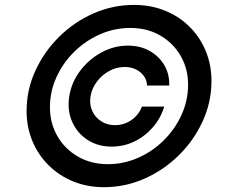

<svg xmlns="http://www.w3.org/2000/svg" viewBox="-20 -759 949 790"><path d="M265.1 -363.3Q274.4 -420.9 310.1 -468Q345.7 -515.1 397.5 -543.2Q449.2 -571.3 506.3 -571.3Q556.6 -571.3 595.5 -549.6Q634.3 -527.8 656 -491Q677.7 -454.1 676.3 -407.2H585Q583.5 -440.4 557.1 -461.9Q530.8 -483.4 492.7 -483.4Q460 -483.4 429.9 -467.3Q399.9 -451.2 379.2 -423.8Q358.4 -396.5 352.5 -363.3Q347.2 -330.6 359.1 -303.5Q371.1 -276.4 395.8 -260.3Q420.4 -244.1 453.1 -244.1Q491.2 -244.1 521.2 -265.4Q551.3 -286.6 564 -320.3H655.8Q641.6 -273.4 609.6 -236.1Q577.6 -198.7 533.7 -177.2Q489.7 -155.8 439.5 -155.8Q382.3 -155.8 339.6 -183.8Q296.9 -211.9 276.4 -259Q255.9 -306.2 265.1 -363.3ZM407.7 11.2Q338.9 11.2 280.8 -12.7Q222.7 -36.6 179.7 -79.3Q136.7 -122.1 113 -179.2Q89.4 -236.3 89.4 -302.2Q89.4 -388.7 125.2 -467.3Q161.1 -545.9 222.9 -607.2Q284.7 -668.5 364.3 -703.6Q443.8 -738.8 531.7 -738.8Q601.1 -738.8 659.7 -714.8Q718.3 -690.9 761 -647.9Q803.7 -605 827.1 -547.6Q850.6 -490.2 850.1 -423.3Q849.6 -337.4 813.5 -259Q777.3 -180.7 715.6 -119.9Q653.8 -59.1 574.5 -23.9Q495.1 11.2 407.7 11.2ZM423.3 -83.5Q488.8 -83.5 548.1 -109.6Q607.4 -135.7 653.6 -181.4Q699.7 -227.1 726.6 -285.6Q753.4 -344.2 753.9 -408.7Q754.4 -475.1 723.6 -528.6Q692.9 -582 639.2 -613Q585.4 -644 516.6 -644Q450.7 -644 391.1 -617.7Q331.5 -591.3 285.2 -545.7Q238.8 -500 212.2 -441.2Q185.5 -382.3 185.5 -317.9Q185.5 -252 216.3 -198.7Q247.1 -145.5 301 -114.5Q355 -83.5 423.3 -83.5Z"/></svg>

Font: Inter 18pt Medium
Style: Italic
Weight: 500
Italic angle: -9.3988°
Designer: Rasmus Andersson
Foundry: rsms
Version: Version 4.001;git-66647c0bb